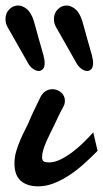

<svg xmlns="http://www.w3.org/2000/svg" viewBox="-26 -658 371 689"><path d="M120.6 -312.5Q128.9 -326.2 139.6 -332Q150.4 -337.9 161.6 -337.9Q180.2 -337.9 193.6 -325.9Q207 -314 207 -295.4Q206.5 -291 205.8 -286.6Q205.1 -282.2 202.6 -277.8Q195.8 -265.1 191.4 -256.3Q187 -247.6 183.3 -240Q179.7 -232.4 176.3 -225.1Q172.9 -217.8 168 -207.5Q162.1 -195.3 154.8 -180.9Q147.5 -166.5 140.9 -151.4Q134.3 -136.2 129.6 -121.6Q125 -106.9 125 -94.7Q125 -81.5 131.6 -78.4Q138.2 -75.2 150.4 -75.2Q170.9 -75.2 194.1 -87.2Q217.3 -99.1 239 -116.2Q260.7 -133.3 279.1 -151.9Q297.4 -170.4 308.6 -183.1L324.2 -116.7Q299.3 -91.3 273.4 -68.4Q247.6 -45.4 220.5 -27.8Q193.4 -10.3 166 0.2Q138.7 10.7 110.8 10.7Q71.8 10.7 48.8 -9Q25.9 -28.8 25.9 -71.3Q25.9 -93.8 32.2 -115.2Q38.6 -136.7 47.4 -157Q56.2 -177.2 65.9 -196Q75.7 -214.8 82.5 -231.9Q85 -238.3 91.1 -251.5Q97.2 -264.6 104 -278.3Q111.8 -294.4 120.6 -312.5ZM129.9 -460Q131.8 -451.7 133.1 -444.8Q134.3 -438 134.3 -432.6Q134.3 -417.5 128.2 -410.4Q122.1 -403.3 112.8 -403.3Q103 -403.3 91.6 -411.6Q80.1 -419.9 71.8 -436.5Q54.7 -467.3 37.1 -497.6Q19.5 -527.8 2.4 -558.6Q-2.4 -566.9 -4.4 -574.2Q-6.3 -581.5 -6.3 -589.4Q-6.3 -610.8 7.3 -624.5Q21 -638.2 39.1 -638.2Q54.7 -638.2 70.3 -625.5Q85.9 -612.8 95.7 -582Q104 -551.3 112.5 -521Q121.1 -490.7 129.9 -460ZM303.7 -460Q305.7 -451.7 306.9 -444.8Q308.1 -438 308.1 -432.6Q308.1 -417.5 302 -410.4Q295.9 -403.3 286.6 -403.3Q276.9 -403.3 265.4 -411.6Q253.9 -419.9 245.6 -436.5Q228.5 -467.3 210.9 -497.6Q193.4 -527.8 176.3 -558.6Q171.4 -566.9 169.4 -574.2Q167.5 -581.5 167.5 -589.4Q167.5 -610.8 181.2 -624.5Q194.8 -638.2 212.9 -638.2Q228.5 -638.2 244.1 -625.5Q259.8 -612.8 269.5 -582Q277.8 -551.3 286.4 -521Q294.9 -490.7 303.7 -460Z"/></svg>

Font: Damion
Style: Regular
Weight: 400
Foundry: vernon adams
Version: Version 1.000